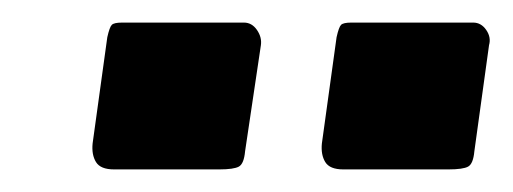

<svg xmlns="http://www.w3.org/2000/svg" viewBox="-20 -762 454 170"><path d="M211 -722 197 -628Q196 -617 191.5 -614.5Q187 -612 174 -612H81Q69 -612 65 -618.5Q61 -625 62 -635L75 -729Q77 -738 79 -740Q81 -742 88 -742H196Q203 -742 207.5 -735.5Q212 -729 211 -722ZM413 -722 400 -628Q399 -617 394.5 -614.5Q390 -612 377 -612H284Q272 -612 268 -618.5Q264 -625 265 -635L278 -729Q280 -738 282 -740Q284 -742 291 -742H399Q406 -742 410.5 -735.5Q415 -729 413 -722Z"/></svg>

Font: Libre Franklin
Style: Bold Italic
Weight: 700
Italic angle: -8°
Designer: Pablo Impallari, Rodrigo Fuenzalida, Nhung Nguyen
Foundry: Impallari Type
Version: Version 3.000